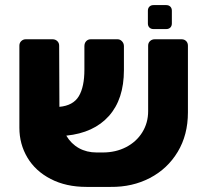

<svg xmlns="http://www.w3.org/2000/svg" viewBox="-20 -725 807 753"><path d="M56 0ZM717 -546V-284Q717 -196 677 -129.5Q637 -63 568 -27Q499 9 414 8H319Q239 8 179 -23Q119 -54 87.5 -107Q56 -160 56 -224V-546Q56 -557 63.5 -564Q71 -571 81 -571H186Q197 -571 204.5 -564Q212 -557 212 -546L213 -306Q267 -311 289 -347.5Q311 -384 311 -452V-544Q311 -556 318 -563.5Q325 -571 336 -571H441Q451 -571 458.5 -563Q466 -555 466 -544V-450Q466 -336 407 -270Q348 -204 240 -193Q259 -161 289.5 -144Q320 -127 359 -127H383Q434 -127 474.5 -148Q515 -169 538 -206Q561 -243 561 -289V-546Q561 -557 568.5 -564Q576 -571 587 -571H692Q703 -571 710 -564Q717 -557 717 -546ZM560 -633V-683Q560 -693 566 -699Q572 -705 582 -705H632Q642 -705 648 -699Q654 -693 654 -683V-633Q654 -623 648 -617Q642 -611 632 -611H582Q572 -611 566 -617Q560 -623 560 -633Z"/></svg>

Font: Hezaedrus
Style: Bold
Weight: 700
Designer: Hubert & Fischer
Foundry: Hubert & Fischer
Version: Version 1.10;September 3, 2019;FontCreator 11.5.0.2425 64-bi